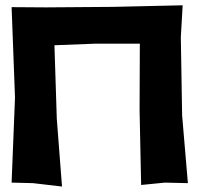

<svg xmlns="http://www.w3.org/2000/svg" viewBox="-20 -679 736 718"><path d="M23.4 -652.3 36.1 -314.5 23.4 3.9 103.5 5.9 211.9 18.6 192.4 -234.4 183.6 -509.8 334 -515.6H502.9L502 -264.6L507.8 12.7L596.7 3.9L682.6 5.9L661.1 -247.1L656.2 -540L663.1 -659.2L401.4 -653.3L152.3 -651.4Z"/></svg>

Font: MaokenAssortedSans-TC
Style: Regular
Weight: 500
Version: Version 0.83